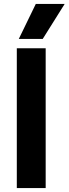

<svg xmlns="http://www.w3.org/2000/svg" viewBox="-20 -951 347 971"><path d="M65 0V-707H211V0ZM75 -754 161 -931H307L196 -754Z"/></svg>

Font: Hind Variable Light
Style: Regular
Weight: 300
Designer: Manushi Parikh, Satya Rajpurohit
Foundry: Indian Type Foundry
Version: Version 3.000